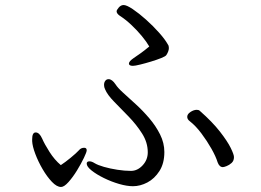

<svg xmlns="http://www.w3.org/2000/svg" viewBox="-20 -736 1040 764"><path d="M574 -551Q563 -570 544 -593Q525 -616 502 -637.5Q479 -659 457 -673Q444 -682 444 -691Q444 -696 452.5 -706Q461 -716 472 -716Q484 -716 508.5 -699.5Q533 -683 561 -658Q589 -633 613 -606Q637 -579 648 -559Q652 -554 652 -545Q652 -538 649 -530.5Q646 -523 642 -517Q639 -512 621.5 -505Q604 -498 581 -491Q558 -484 537.5 -479Q517 -474 509 -474Q493 -474 493 -483Q493 -492 512 -505Q527 -515 541.5 -525.5Q556 -536 574 -551ZM509 5Q485 5 454 -4Q423 -13 393.5 -27.5Q364 -42 344.5 -57.5Q325 -73 325 -85Q325 -94 336 -94Q345 -94 356 -87Q369 -79 393.5 -72Q418 -65 447 -60.5Q476 -56 501 -56Q527 -56 547.5 -78Q568 -100 568 -130Q568 -169 545.5 -204.5Q523 -240 492 -272Q461 -304 434 -331.5Q407 -359 398 -381Q394 -389 394 -398Q394 -408 399 -414.5Q404 -421 412 -421Q426 -421 440 -400Q448 -387 470 -367Q492 -347 520 -321.5Q548 -296 574 -265.5Q600 -235 617 -201Q634 -167 634 -131Q634 -86 614.5 -55.5Q595 -25 566.5 -10Q538 5 509 5ZM911 -111Q911 -96 901.5 -87.5Q892 -79 881.5 -75Q871 -71 867 -71Q853 -71 846 -90Q839 -113 821.5 -144Q804 -175 781.5 -205Q759 -235 736 -253Q725 -261 725 -271Q725 -282 738 -290.5Q751 -299 763 -299Q771 -299 775 -295Q825 -251 855 -212.5Q885 -174 898 -147.5Q911 -121 911 -111ZM108 -182Q108 -209 122 -209Q137 -209 148 -184Q157 -163 177 -131.5Q197 -100 222 -79Q239 -90 261.5 -108.5Q284 -127 294 -138Q302 -148 315 -148Q325 -148 325 -138Q325 -131 314 -108Q303 -85 286.5 -58Q270 -31 252.5 -11.5Q235 8 223 8Q206 8 186.5 -12.5Q167 -33 149.5 -63Q132 -93 120.5 -123.5Q109 -154 108 -174Z"/></svg>

Font: QiushuiShotai Bright
Style: Regular
Weight: 400
Designer: Christian Thalmann (Catharsis Fonts)
Version: Version 1.250;